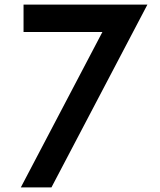

<svg xmlns="http://www.w3.org/2000/svg" viewBox="-20 -820 700 840"><path d="M625 -800H83V-680H428L71 0H205Z"/></svg>

Font: Gauge Heavy
Style: Bold
Weight: 900
Designer: Daniel Pimley
Foundry: Daniel Pimley
Version: Version 1.003;PS 001.001;hotconv 1.0.56